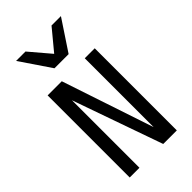

<svg xmlns="http://www.w3.org/2000/svg" viewBox="-300 -1108 1199 1199"><g transform="rotate(-45 300.0 -508.0)"><path d="M89 -725H214L417 -117V-725H505V0H385L175 -596V0H89ZM102 -1016.5H185L301.5 -879.5L415 -1016.5H498L364 -814.5H239Z"/></g></svg>

Font: JuliaMono
Style: Regular
Weight: 400
Monospace: yes
Designer: cormullion
Foundry: corm
Version: Version 0.055; ttfautohint (v1.8.4)